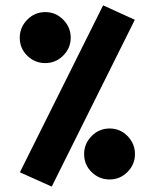

<svg xmlns="http://www.w3.org/2000/svg" viewBox="-20 -689 581 721"><path d="M367.2 -668.9 486.3 -614.7 174.3 11.7 54.7 -42ZM54.2 -547.4Q54.2 -586.4 82.3 -615Q110.4 -643.6 149.9 -643.6Q189.5 -643.6 217.5 -615Q245.6 -586.4 245.6 -547.4Q245.6 -508.3 217.3 -480.2Q189 -452.1 149.9 -452.1Q110.8 -452.1 82.5 -479.7Q54.2 -507.3 54.2 -547.4ZM295.9 -110.4Q295.9 -149.4 324 -178Q352.1 -206.5 391.6 -206.5Q431.2 -206.5 459 -178Q486.8 -149.4 486.8 -110.4Q486.8 -71.3 458.7 -43.2Q430.7 -15.1 391.6 -15.1Q352.5 -15.1 324.2 -42.7Q295.9 -70.3 295.9 -110.4Z"/></svg>

Font: Vazirmatn RD UI Black
Style: Regular
Weight: 900
Designer: Saber Rastikerdar
Foundry: Saber Rastikerdar
Version: Version 33.003